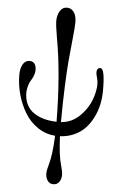

<svg xmlns="http://www.w3.org/2000/svg" viewBox="-68 -834 747 1188"><g transform="rotate(5 305.0 -240.0)"><path d="M41 -349.1Q41 -388.7 55.7 -414.1Q70.3 -439.5 97.2 -439.5Q138.7 -439.5 138.7 -384.3Q138.7 -370.6 131.6 -351.8Q124.5 -333 115.7 -320.3Q106.4 -307.1 100.1 -284.2Q93.8 -261.2 93.8 -242.7Q93.8 -201.2 109.6 -169.4Q125.5 -137.7 153.8 -118.7Q182.1 -99.6 217.8 -89.8Q253.4 -80.1 295.9 -79.1Q293.5 -375 253.4 -594.7Q239.7 -671.4 239.7 -702.1Q239.7 -735.8 255.4 -762Q271 -788.1 298.8 -788.1Q320.3 -788.1 334.2 -774.2Q348.1 -760.3 353.3 -741.9Q358.4 -723.6 358.4 -702.1Q358.4 -673.8 350.1 -594.7Q341.8 -514.2 336.9 -459Q332 -403.8 327.9 -302.7Q323.7 -201.7 323.2 -79.1Q371.6 -83.5 407.2 -106.7Q442.9 -129.9 473.1 -171.9Q501.5 -211.4 514.4 -255.1Q527.3 -298.8 527.3 -330.1Q527.3 -353.5 522 -371.1Q515.1 -393.6 515.1 -405.8Q515.1 -433.6 538.1 -433.6Q565.4 -433.6 565.4 -297.4Q565.4 -252.4 556.4 -210.2Q547.4 -168 528.1 -129.2Q508.8 -90.3 481.2 -60.8Q453.6 -31.2 413.3 -12.7Q373 5.9 324.7 7.8Q329.6 127.4 347.7 188Q358.4 224.1 358.4 246.1Q358.4 271.5 345.5 289.6Q332.5 307.6 309.6 307.6Q286.6 307.6 273.7 289.6Q260.7 271.5 260.7 246.1Q260.7 224.1 271.5 188Q289.6 127.4 294.4 7.8Q234.4 3.4 185.1 -30.3Q135.7 -64 105 -115.5Q74.2 -167 57.6 -227.3Q41 -287.6 41 -349.1Z"/></g></svg>

Font: Theano Didot
Style: Regular
Weight: 400
Designer: Alexey Kryukov
Version: Version 2.0